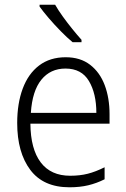

<svg xmlns="http://www.w3.org/2000/svg" viewBox="-20 -785 536 815"><path d="M259 -542Q321 -542 362.5 -510Q404 -478 424.5 -423.5Q445 -369 445 -300V-260H109Q110 -152 153 -95.5Q196 -39 278 -39Q319 -39 352.5 -47.5Q386 -56 424 -75V-24Q390 -7 354.5 1.5Q319 10 275 10Q164 10 108.5 -64Q53 -138 53 -263Q53 -346 76.5 -409Q100 -472 146 -507Q192 -542 259 -542ZM258 -494Q194 -494 155.5 -446.5Q117 -399 111 -306H389Q389 -388 357.5 -441Q326 -494 258 -494ZM214 -765Q227 -742 246.5 -715Q266 -688 287 -662Q308 -636 326 -616V-606H288Q265 -625 238 -652.5Q211 -680 187 -708Q163 -736 148 -757V-765Z"/></svg>

Font: Noto Sans Arabic UI SmCn Lt
Style: Regular
Weight: 300
Width: 4
Designer: Monotype Design Team, Nadine Chahine and Nizar Qandah
Foundry: Monotype Imaging Inc.
Version: Version 2.010; ttfautohint (v1.8.4.7-5d5b)